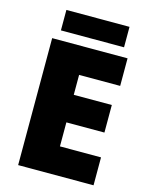

<svg xmlns="http://www.w3.org/2000/svg" viewBox="-129 -963 808 1043"><g transform="rotate(15 274.5 -441.0)"><path d="M501 0H77V-714H501V-559H270V-447H484V-292H270V-157H501ZM467 -882V-767H112V-882Z"/></g></svg>

Font: Noto Sans Gurmukhi UI Black
Style: Regular
Weight: 900
Designer: Jelle Bosma - Monotype Design Team
Foundry: Monotype Imaging Inc.
Version: Version 2.004; ttfautohint (v1.8.4.7-5d5b)